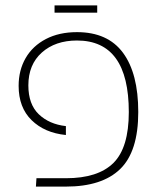

<svg xmlns="http://www.w3.org/2000/svg" viewBox="-20 -691 597 711"><path d="M115 -31H224Q343 -31 400 -87.5Q457 -144 457 -276Q457 -541 265 -541Q185 -541 135 -496.5Q85 -452 85 -375Q85 -305 123.5 -268Q162 -231 224 -224V-191Q145 -199 97 -246Q49 -293 49 -373Q49 -431 75 -476Q101 -521 150 -546.5Q199 -572 265 -572Q379 -572 435.5 -495.5Q492 -419 492 -276Q492 -130 425 -65Q358 0 224 0H113ZM182 -671H340V-644H182Z"/></svg>

Font: FiraGO UltraLight
Style: Regular
Weight: 200
Designer: bBox Type
Foundry: bBox Type GmbH
Version: Version 1.001